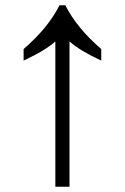

<svg xmlns="http://www.w3.org/2000/svg" viewBox="-20 -712 476 732"><path d="M191 0V-554Q152 -519 70 -481V-525Q163 -605 207 -692H229Q273 -605 366 -525V-481Q284 -519 245 -554V0Z"/></svg>

Font: uoriya85
Style: Book
Weight: 400
Designer: Jelle Bosma - Monotype Design Team
Foundry: Monotype Imaging Inc.
Version: Version 2.003